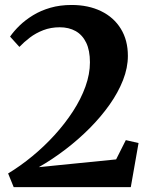

<svg xmlns="http://www.w3.org/2000/svg" viewBox="-20 -772 622 792"><path d="M13.5 -56.5Q64 -87 113.2 -127.5Q162.5 -168 205.2 -215Q248 -262 281 -312.8Q314 -363.5 332.5 -415Q351 -466.5 351 -515Q351 -564 335.5 -596Q320 -628 292 -643.8Q264 -659.5 226.5 -659.5Q189.5 -659.5 158.5 -647.5Q127.5 -635.5 103 -616.8Q78.5 -598 60 -578.5L21.5 -621Q37.5 -644 61 -666.8Q84.5 -689.5 116.2 -709Q148 -728.5 187.8 -740Q227.5 -751.5 275.5 -751.5Q344.5 -751.5 397 -726Q449.5 -700.5 478.5 -653.2Q507.5 -606 507.5 -541.5Q507.5 -492.5 487.5 -441.5Q467.5 -390.5 432 -340.2Q396.5 -290 349.8 -243Q303 -196 249.2 -155Q195.5 -114 140 -82.5L459 -114.5L499 -194L551.5 -182L519.5 0H36.5Z"/></svg>

Font: Merriweather 60pt
Style: Bold
Weight: 700
Version: Version 2.100